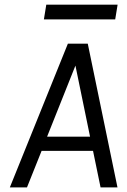

<svg xmlns="http://www.w3.org/2000/svg" viewBox="-20 -820 557 840"><path d="M23 0 277 -629H364L494 0H420L387 -160H162L98 0ZM186 -222H374L310 -533ZM182.5 -799.5H494.5L484 -735H172Z"/></svg>

Font: Karla
Style: Italic
Weight: 400
Italic angle: -8°
Designer: Jonathan Pinhorn
Version: Version 2.004;gftools[0.9.33]